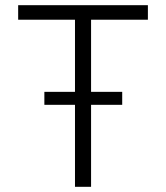

<svg xmlns="http://www.w3.org/2000/svg" viewBox="-20 -720 640 740"><path d="M269 0H331V-644H550V-700H50V-644H269ZM151 -316H451V-366H151Z"/></svg>

Font: CommitMonoV143 ExtLt
Style: Regular
Weight: 200
Monospace: yes
Designer: Eigil Nikolajsen
Foundry: Eigil Nikolajsen
Version: Version 1.143